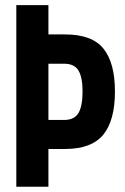

<svg xmlns="http://www.w3.org/2000/svg" viewBox="-20 -710 474 730"><path d="M417 -362.3Q417 -252 372.6 -197.8Q328.1 -143.6 227.5 -143.6H164.1V0H42V-690.4H164.1V-579.1H227.5Q330.1 -579.1 373.5 -524.9Q417 -470.7 417 -362.3ZM293.9 -362.3Q293.9 -416 278.3 -441.9Q262.7 -467.8 223.6 -467.8H164.1V-253.9H223.6Q262.7 -253.9 278.3 -280.3Q293.9 -306.6 293.9 -362.3Z"/></svg>

Font: Altinn-DIN Condensed
Style: DINCondensed-Bold
Weight: 700
Width: 3
Designer: Charles Nix
Foundry: Altinn
Version: Version 2.00